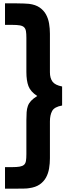

<svg xmlns="http://www.w3.org/2000/svg" viewBox="-20 -934 432 1150"><path d="M352 -302Q306 -294 292.5 -269.5Q279 -245 279 -207V14Q279 45 274 75Q269 105 255.5 129.5Q242 154 217.5 171Q193 188 154 193Q146 195 122.5 195.5Q99 196 74 196H10V67H53Q81 67 98 64Q115 61 124 53Q133 45 135.5 29.5Q138 14 138 -11V-214Q138 -241 139.5 -262Q141 -283 147 -299.5Q153 -316 166 -330Q179 -344 203 -359Q163 -385 150.5 -418Q138 -451 138 -503V-707Q138 -732 135.5 -747Q133 -762 124.5 -770.5Q116 -779 99 -782Q82 -785 53 -785H10V-914H74Q99 -914 122.5 -913Q146 -912 154 -911Q193 -906 217.5 -889Q242 -872 255.5 -847.5Q269 -823 274 -793Q279 -763 279 -732V-501Q279 -466 294.5 -445Q310 -424 352 -416Z"/></svg>

Font: TypoPRO Sinkin Sans
Style: 700 Bold
Weight: 700
Designer: Keith Bates
Foundry: K-Type
Version: Sinkin Sans (version 1.0)  by Keith Bates   •   © 2014   www